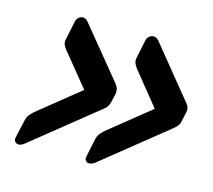

<svg xmlns="http://www.w3.org/2000/svg" viewBox="-79 -677 774 697"><g transform="rotate(15 307.5 -329.0)"><path d="M310 -76Q301 -76 296.5 -82Q292 -88 294 -97L308 -164Q311 -178 317 -186Q323 -194 334 -204L489 -329L388 -454Q381 -464 378 -472Q375 -480 378 -494L392 -561Q394 -570 401.5 -576Q409 -582 418 -582Q422 -582 426.5 -580Q431 -578 436 -573L594 -379Q601 -371 603 -363.5Q605 -356 603 -347L595 -311Q594 -302 588.5 -294.5Q583 -287 573 -279L332 -85Q326 -80 320 -78Q314 -76 310 -76ZM45 -76Q36 -76 31 -82Q26 -88 28 -97L43 -164Q46 -178 52 -186Q58 -194 69 -204L224 -329L122 -454Q115 -464 112 -472Q109 -480 113 -494L127 -561Q129 -570 136 -576Q143 -582 152 -582Q156 -582 161 -580Q166 -578 170 -573L329 -379Q335 -371 337 -363.5Q339 -356 338 -347L330 -311Q328 -302 323 -294.5Q318 -287 307 -279L66 -85Q60 -80 54.5 -78Q49 -76 45 -76Z"/></g></svg>

Font: Rubik Medium
Style: Italic
Weight: 500
Italic angle: -12°
Designer: Hubert and Fischer
Foundry: Hubert and Fischer
Version: Version 2.300;gftools[0.9.30]